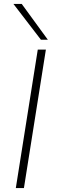

<svg xmlns="http://www.w3.org/2000/svg" viewBox="-20 -951 289 971"><path d="M60 0 171 -700H212L101 0ZM187 -750 48 -931H90L222 -750Z"/></svg>

Font: Georama Extended ExtraLight
Style: Italic
Weight: 200
Width: 7
Italic angle: -9°
Designer: Jean-Baptiste Levee
Foundry: Production Type
Version: Version 1.000